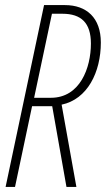

<svg xmlns="http://www.w3.org/2000/svg" viewBox="-20 -734 416 754"><path d="M2 0H39L106 -317H185L241 0H280L222 -323C323 -344 376 -450 376 -567C376 -664 320 -714 235 -714H153ZM180 -350H114L184 -680H225C299 -680 337 -644 337 -563C337 -467 294 -350 180 -350Z"/></svg>

Font: Noto Sans ExtraCondensed ExtraLight
Style: Italic
Weight: 200
Width: 2
Italic angle: -12°
Designer: Monotype Design Team
Foundry: Monotype Imaging Inc.
Version: Version 2.013